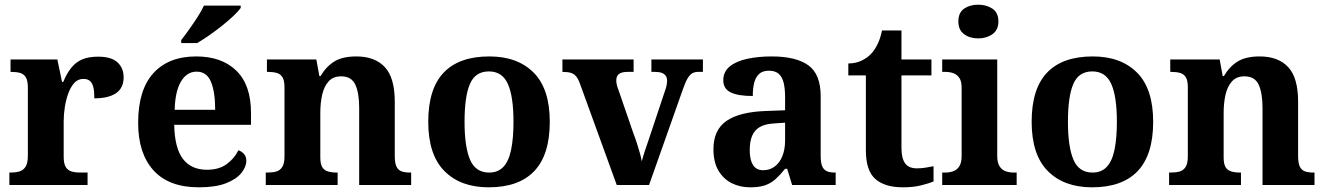

<svg xmlns="http://www.w3.org/2000/svg" viewBox="-20 -790 5660 820"><path d="M20 0V-53H24Q47 -53 63.5 -58Q80 -63 89.5 -78.5Q99 -94 99 -125V-415Q99 -445 90.5 -459.5Q82 -474 66 -478.5Q50 -483 28 -483H25V-536H225L245 -440H250Q265 -476 284 -500Q303 -524 330.5 -536Q358 -548 399 -548Q456 -548 482 -523.5Q508 -499 508 -460Q508 -414 475.5 -392Q443 -370 383 -370Q383 -398 379 -416Q375 -434 365 -443.5Q355 -453 336 -453Q313 -453 297.5 -436Q282 -419 272 -392Q262 -365 257 -333.5Q252 -302 252 -273V-120Q252 -91 261 -76.5Q270 -62 286 -57.5Q302 -53 322 -53H354V0Z M829 10Q701 10 635.5 -62.5Q570 -135 570 -265Q570 -406 635 -477.5Q700 -549 818 -549Q927 -549 989.5 -488Q1052 -427 1052 -308V-257H724Q726 -157 761.5 -111Q797 -65 864 -65Q915 -65 948 -89Q981 -113 998 -148Q1012 -144 1022 -132.5Q1032 -121 1032 -104Q1032 -78 1011 -51.5Q990 -25 945.5 -7.5Q901 10 829 10ZM899 -321Q899 -397 881 -440.5Q863 -484 820 -484Q778 -484 753 -442Q728 -400 726 -321ZM754 -619Q769 -638 787.5 -664Q806 -690 823.5 -717Q841 -744 851 -766H1008V-756Q999 -743 978 -723Q957 -703 929.5 -681Q902 -659 874 -639.5Q846 -620 822 -606H754Z M1115 0V-53H1121Q1144 -53 1160 -57.5Q1176 -62 1185.5 -77Q1195 -92 1195 -122V-418Q1195 -446 1186.5 -460Q1178 -474 1162 -478.5Q1146 -483 1124 -483H1120V-536H1331L1344 -465H1349Q1373 -506 1408 -527.5Q1443 -549 1502 -549Q1581 -549 1623.5 -503.5Q1666 -458 1666 -356V-124Q1666 -93 1673.5 -78Q1681 -63 1695.5 -58Q1710 -53 1732 -53H1736V0H1514V-329Q1514 -393 1497.5 -428.5Q1481 -464 1437 -464Q1403 -464 1383.5 -442.5Q1364 -421 1356 -385.5Q1348 -350 1348 -309V-118Q1348 -90 1356 -76.5Q1364 -63 1380 -58Q1396 -53 1418 -53H1422V0Z M2067 10Q1947 10 1878 -59.5Q1809 -129 1809 -270Q1809 -411 1875 -480Q1941 -549 2070 -549Q2190 -549 2259 -480Q2328 -411 2328 -270Q2328 -129 2262 -59.5Q2196 10 2067 10ZM2069 -53Q2107 -53 2130 -77.5Q2153 -102 2163 -151Q2173 -200 2173 -270Q2173 -378 2149 -431.5Q2125 -485 2068 -485Q2010 -485 1987 -431.5Q1964 -378 1964 -270Q1964 -163 1987.5 -108Q2011 -53 2069 -53Z M2456 -435Q2449 -454 2440 -464.5Q2431 -475 2417.5 -479Q2404 -483 2382 -483V-536H2686V-483H2661Q2635 -483 2623.5 -474Q2612 -465 2612 -447Q2612 -437 2614.5 -427Q2617 -417 2621 -407L2686 -218Q2694 -198 2700.5 -177Q2707 -156 2712.5 -137Q2718 -118 2721 -101Q2726 -121 2735 -148Q2744 -175 2752 -198L2819 -399Q2824 -412 2826.5 -423.5Q2829 -435 2829 -447Q2829 -463 2817 -473Q2805 -483 2777 -483H2762V-536H2982V-483H2962Q2947 -483 2936.5 -477Q2926 -471 2916.5 -455Q2907 -439 2897 -410L2752 0H2614Z M3184 10Q3140 10 3104.5 -8Q3069 -26 3048 -62Q3027 -98 3027 -153Q3027 -235 3082.5 -273.5Q3138 -312 3251 -316L3333 -319V-374Q3333 -411 3327 -436Q3321 -461 3306 -474.5Q3291 -488 3264 -488Q3238 -488 3223 -475Q3208 -462 3201.5 -438Q3195 -414 3195 -380Q3132 -380 3100.5 -395.5Q3069 -411 3069 -447Q3069 -484 3097 -506.5Q3125 -529 3172 -539Q3219 -549 3275 -549Q3380 -549 3432.5 -511Q3485 -473 3485 -379V-124Q3485 -96 3491 -81Q3497 -66 3510 -59.5Q3523 -53 3545 -53H3549V0H3363L3342 -69H3333Q3311 -42 3291.5 -24.5Q3272 -7 3247 1.5Q3222 10 3184 10ZM3239 -63Q3268 -63 3289 -79Q3310 -95 3321.5 -123.5Q3333 -152 3333 -191V-266L3288 -263Q3248 -261 3225 -247.5Q3202 -234 3192 -209.5Q3182 -185 3182 -149Q3182 -121 3188.5 -101.5Q3195 -82 3207.5 -72.5Q3220 -63 3239 -63Z M3836 10Q3759 10 3718.5 -25.5Q3678 -61 3678 -148V-468H3603V-519Q3635 -519 3660.5 -531.5Q3686 -544 3701 -561Q3716 -577 3728 -601.5Q3740 -626 3747 -660H3830V-536H3958V-468H3830V-158Q3830 -114 3845.5 -92.5Q3861 -71 3896 -71Q3915 -71 3933 -74Q3951 -77 3967 -80V-15Q3951 -8 3916.5 1Q3882 10 3836 10Z M4004 0V-53H4016Q4036 -53 4052 -59Q4068 -65 4077.5 -80.5Q4087 -96 4087 -124V-416Q4087 -443 4077 -457.5Q4067 -472 4051.5 -477.5Q4036 -483 4016 -483H4004V-536H4239V-124Q4239 -96 4248.5 -80.5Q4258 -65 4274 -59Q4290 -53 4310 -53H4322V0ZM4158 -626Q4122 -626 4097.5 -644Q4073 -662 4073 -698Q4073 -736 4097.5 -753Q4122 -770 4158 -770Q4193 -770 4218.5 -753Q4244 -736 4244 -698Q4244 -662 4218.5 -644Q4193 -626 4158 -626Z M4644 10Q4524 10 4455 -59.5Q4386 -129 4386 -270Q4386 -411 4452 -480Q4518 -549 4647 -549Q4767 -549 4836 -480Q4905 -411 4905 -270Q4905 -129 4839 -59.5Q4773 10 4644 10ZM4646 -53Q4684 -53 4707 -77.5Q4730 -102 4740 -151Q4750 -200 4750 -270Q4750 -378 4726 -431.5Q4702 -485 4645 -485Q4587 -485 4564 -431.5Q4541 -378 4541 -270Q4541 -163 4564.5 -108Q4588 -53 4646 -53Z M4973 0V-53H4979Q5002 -53 5018 -57.5Q5034 -62 5043.5 -77Q5053 -92 5053 -122V-418Q5053 -446 5044.5 -460Q5036 -474 5020 -478.5Q5004 -483 4982 -483H4978V-536H5189L5202 -465H5207Q5231 -506 5266 -527.5Q5301 -549 5360 -549Q5439 -549 5481.5 -503.5Q5524 -458 5524 -356V-124Q5524 -93 5531.5 -78Q5539 -63 5553.5 -58Q5568 -53 5590 -53H5594V0H5372V-329Q5372 -393 5355.5 -428.5Q5339 -464 5295 -464Q5261 -464 5241.5 -442.5Q5222 -421 5214 -385.5Q5206 -350 5206 -309V-118Q5206 -90 5214 -76.5Q5222 -63 5238 -58Q5254 -53 5276 -53H5280V0Z"/></svg>

Font: Noto Serif Hebrew
Style: Bold
Weight: 700
Version: Version 2.003